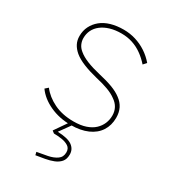

<svg xmlns="http://www.w3.org/2000/svg" viewBox="-184 -626 848 950"><g transform="rotate(30 239.5 -151.5)"><path d="M45 -81 62 -96Q90 -59 138 -35.5Q186 -12 250 -12Q291 -12 320 -22Q349 -32 367 -49Q385 -66 394 -87.5Q403 -109 403 -133Q403 -182 361 -210Q341 -225 311 -236Q281 -247 241 -256Q196 -267 161.5 -281Q127 -295 105 -313Q85 -330 75 -349.5Q65 -369 65 -393Q65 -424 77.5 -449Q90 -474 112.5 -492.5Q135 -511 167.5 -520.5Q200 -530 240 -530Q275 -530 308 -520Q341 -510 370 -491Q399 -472 422 -445L406 -427Q384 -452 358 -470.5Q332 -489 302.5 -498.5Q273 -508 240 -508Q204 -508 175.5 -499.5Q147 -491 127 -475.5Q107 -460 97 -439.5Q87 -419 87 -394Q87 -377 94 -361Q101 -345 117 -332Q137 -315 169.5 -302Q202 -289 245 -279Q290 -269 323.5 -256.5Q357 -244 379 -227Q402 -210 413.5 -187Q425 -164 425 -133Q425 -90 404 -57.5Q383 -25 343 -7.5Q303 10 248 10Q182 10 128 -15Q74 -40 45 -81ZM167 210Q197 205 227 199Q257 193 277 179Q297 165 297 138Q297 116 281 105.5Q265 95 242 91.5Q219 88 197 88L184 78L238 0H260L209 71Q268 73 292.5 91Q317 109 317 139Q317 166 303.5 181.5Q290 197 268.5 205.5Q247 214 221.5 218.5Q196 223 171 227Z"/></g></svg>

Font: Mach Thin
Style: Regular
Weight: 250
Version: Version 1.002